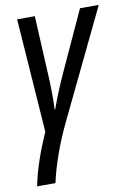

<svg xmlns="http://www.w3.org/2000/svg" viewBox="-87 -591 614 887"><g transform="rotate(-10 220.0 -148.0)"><path d="M14 240H100C117 161 151 65 193 -23L440 -536H352L224 -257C202 -209 178 -152 158 -96H155C158 -120 157 -213 154 -258L140 -536H57L95 -2C59 79 30 160 14 240Z"/></g></svg>

Font: Noto Sans Display SemiCondensed
Style: Italic
Weight: 400
Width: 4
Italic angle: -12°
Designer: Monotype Design Team
Foundry: Monotype Imaging Inc.
Version: Version 1.900